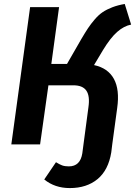

<svg xmlns="http://www.w3.org/2000/svg" viewBox="-20 -728 681 968"><path d="M454.1 -399.9Q524.4 -384.8 554.2 -330.3Q584 -275.9 570.8 -183.1L545.9 0L541 40Q526.4 129.9 471.7 175Q417 220.2 332 220.2Q256.3 220.2 203.1 176.8L262.2 89.8Q280.3 101.1 293.7 106Q307.1 110.8 327.1 110.8Q384.8 110.8 395 44.9L400.9 0L425.8 -187Q434.1 -243.7 415.5 -270.8Q397 -297.9 350.1 -297.9H224.1L182.1 0H37.1L131.8 -691.9H277.8L238.8 -405.8H317.9L389.2 -529.8Q409.2 -564 423.8 -585.9Q438.5 -607.9 458 -630.6Q477.5 -653.3 498 -667Q518.6 -680.7 546.4 -691.4Q574.2 -702.1 608.9 -708L641.1 -604Q605 -597.2 570.8 -567.1Q536.6 -537.1 499 -475.1Z"/></svg>

Font: FiraGO SemiBold
Style: Italic
Weight: 600
Italic angle: -8°
Designer: bBox Type GmbH
Foundry: bBox Type GmbH
Version: Version 1.001;PS 001.001;hotconv 1.0.88;makeotf.lib2.5.64775